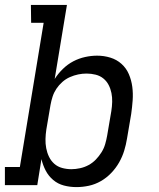

<svg xmlns="http://www.w3.org/2000/svg" viewBox="-30 -755 650 783"><path d="M282 8Q255 8 230.5 1.5Q206 -5 187 -21Q168 -37 156.5 -59Q145 -81 139 -106L122 0H-10V-74H51L148 -662H97L96 -735H243L193 -433Q207 -455 226.5 -474Q246 -493 269 -505Q292 -517 317 -522.5Q342 -528 366 -528Q394 -528 420 -520Q446 -512 465.5 -494.5Q485 -477 495.5 -452.5Q506 -428 509.5 -401Q513 -374 511 -346Q509 -318 505 -290L488 -190Q484 -165 476.5 -140.5Q469 -116 456 -93Q443 -70 424 -50Q405 -30 381.5 -16.5Q358 -3 332.5 2.5Q307 8 282 8ZM261 -65Q278 -65 296.5 -69Q315 -73 331.5 -82Q348 -91 361 -104.5Q374 -118 384 -134Q394 -150 399 -167.5Q404 -185 407 -202L424 -302Q427 -321 427.5 -339.5Q428 -358 424.5 -375.5Q421 -393 413 -408.5Q405 -424 391.5 -435Q378 -446 360 -450.5Q342 -455 323 -455Q306 -455 289 -451.5Q272 -448 255 -440.5Q238 -433 224 -420.5Q210 -408 200 -393Q190 -378 184.5 -361Q179 -344 176 -327L159 -227Q156 -207 155.5 -188Q155 -169 158.5 -150.5Q162 -132 170 -115.5Q178 -99 191.5 -87Q205 -75 223.5 -70Q242 -65 261 -65Z"/></svg>

Font: Iosevka Plex Etoile
Style: Italic
Weight: 400
Italic angle: -9°
Designer: Belleve Invis
Foundry: Belleve Invis
Version: Version 25.1.1; ttfautohint (v1.8.4)